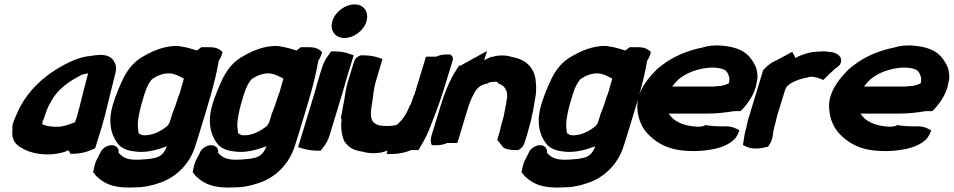

<svg xmlns="http://www.w3.org/2000/svg" viewBox="-20 -689 4341 874"><path d="M36 -89C33 -55 51 -29 78 -16C107 2 148 14 198 14C221 14 250 10 275 2L278 1L281 -1L289 -5L295 0C296 0 295 0 296 1L300 11H314C343 11 372 4 397 -7L413 -14L443 -110C463 -177 476 -242 493 -306L500 -335C509 -369 515 -388 495 -416C473 -445 428 -439 420 -438C412 -438 402 -436 398 -435C346 -431 307 -412 270 -393C183 -346 102 -276 57 -172C49 -153 38 -132 36 -111V-110H37C37 -102 36 -95 36 -89ZM172 -124C172 -128 173 -131 174 -136C175 -138 179 -146 183 -159C190 -182 201 -209 211 -224L212 -225V-227C243 -284 294 -319 353 -349C360 -351 369 -353 381 -355C373 -322 364 -292 356 -258C351 -241 345 -211 341 -198L340 -197V-196C336 -181 334 -169 329 -154L322 -135V-133C296 -122 264 -111 239 -112H238C223 -112 210 -113 199 -115C188 -118 176 -121 172 -124Z M404 95 409 101C413 107 417 111 421 115C464 156 513 168 594 164C603 164 613 163 618 163H619H621C649 160 676 154 702 145C787 118 843 53 867 -18C869 -25 872 -33 875 -43L889 -88C922 -197 959 -310 976 -413C981 -420 986 -429 989 -438L993 -452L984 -460C973 -469 957 -474 938 -474H896L886 -466C885 -465 884 -466 877 -459C855 -466 830 -474 800 -478C797 -479 791 -480 784 -480C730 -480 678 -459 637 -435C591 -411 563 -375 541 -332C524 -296 508 -258 495 -217C471 -140 483 -82 512 -41C527 -18 553 -4 590 0C644 9 695 -7 740 -23C728 8 712 23 688 29C673 33 659 35 641 36C574 42 546 36 520 7V1V-2V-5C514 -30 485 -33 464 -22C454 -17 442 -8 437 6L418 43L417 45C411 60 408 74 406 85ZM609 -97V-99V-100C602 -133 617 -195 637 -259C648 -295 662 -319 674 -330C695 -344 720 -355 748 -355C774 -355 796 -342 817 -331L804 -285C801 -274 798 -263 794 -254L793 -253V-252C784 -222 774 -195 762 -165V-163L751 -129L743 -117C717 -94 671 -68 628 -74C624 -75 618 -78 613 -81H612C612 -83 609 -90 609 -97Z M857 95 862 101C866 107 870 111 874 115C917 156 966 168 1047 164C1056 164 1066 163 1071 163H1072H1074C1102 160 1129 154 1155 145C1240 118 1296 53 1320 -18C1322 -25 1325 -33 1328 -43L1342 -88C1375 -197 1412 -310 1429 -413C1434 -420 1439 -429 1442 -438L1446 -452L1437 -460C1426 -469 1410 -474 1391 -474H1349L1339 -466C1338 -465 1337 -466 1330 -459C1308 -466 1283 -474 1253 -478C1250 -479 1244 -480 1237 -480C1183 -480 1131 -459 1090 -435C1044 -411 1016 -375 994 -332C977 -296 961 -258 948 -217C924 -140 936 -82 965 -41C980 -18 1006 -4 1043 0C1097 9 1148 -7 1193 -23C1181 8 1165 23 1141 29C1126 33 1112 35 1094 36C1027 42 999 36 973 7V1V-2V-5C967 -30 938 -33 917 -22C907 -17 895 -8 890 6L871 43L870 45C864 60 861 74 859 85ZM1062 -97V-99V-100C1055 -133 1070 -195 1090 -259C1101 -295 1115 -319 1127 -330C1148 -344 1173 -355 1201 -355C1227 -355 1249 -342 1270 -331L1257 -285C1254 -274 1251 -263 1247 -254L1246 -253V-252C1237 -222 1227 -195 1215 -165V-163L1204 -129L1196 -117C1170 -94 1124 -68 1081 -74C1077 -75 1071 -78 1066 -81H1065C1065 -83 1062 -90 1062 -97Z M1337 -19 1354 -14C1371 -9 1396 -3 1423 -3H1440L1452 -19C1465 -35 1475 -54 1481 -75L1541 -273C1549 -299 1554 -320 1561 -343L1590 -437L1573 -443C1555 -450 1532 -455 1505 -455H1487L1476 -439C1464 -424 1453 -404 1446 -382L1434 -343C1426 -318 1421 -297 1414 -273ZM1493 -593C1480 -549 1507 -516 1548 -516C1589 -516 1635 -548 1648 -591C1661 -635 1636 -669 1594 -669C1552 -669 1506 -636 1493 -593Z M1532 -151 1535 -145C1530 -105 1536 -72 1548 -44L1549 -45V-44C1564 -21 1588 -4 1629 1C1652 8 1679 11 1709 6H1711H1713C1725 3 1734 0 1744 -4C1743 -2 1741 7 1740 12H1747H1764C1795 12 1824 6 1852 -6H1879H1885C1901 -33 1919 -63 1933 -97C1955 -154 1978 -211 1998 -275L2041 -415C2044 -425 2040 -435 2029 -441H2021H2012C1996 -441 1981 -438 1965 -431H1919L1870 -270C1868 -263 1867 -259 1864 -254L1863 -252L1861 -246C1856 -234 1852 -218 1848 -211L1846 -209L1845 -207C1831 -171 1812 -143 1792 -126L1790 -125L1789 -122C1780 -119 1779 -118 1771 -118H1770L1769 -117C1738 -113 1710 -117 1699 -120L1698 -122H1697C1665 -133 1664 -166 1674 -221C1680 -257 1681 -287 1691 -319L1721 -420L1705 -426C1687 -432 1665 -437 1638 -437H1629H1621C1606 -431 1596 -422 1593 -412L1565 -322C1554 -287 1551 -256 1546 -228C1542 -206 1536 -177 1532 -154Z M1944 -71C1939 -54 1940 -39 1946 -28H1953H1968C1985 -28 1999 -31 2016 -38H2062L2110 -197C2119 -226 2134 -262 2149 -281V-282L2150 -283C2157 -290 2165 -297 2171 -300C2177 -303 2191 -308 2194 -308H2198L2203 -312C2212 -315 2222 -317 2238 -317C2239 -317 2241 -316 2246 -315L2247 -310L2249 -309C2262 -305 2273 -297 2281 -285V-281L2282 -280C2285 -278 2287 -272 2288 -264V-261L2289 -249C2285 -221 2279 -191 2273 -160L2267 -139C2262 -123 2259 -107 2255 -91C2250 -75 2245 -58 2241 -44L2244 -52L2271 -18L2273 -16C2283 -11 2300 -6 2321 -6H2332H2339C2351 -12 2362 -22 2366 -34L2380 -78C2384 -91 2386 -102 2389 -111L2390 -115L2391 -117C2392 -123 2394 -130 2396 -138L2398 -143V-145C2400 -158 2403 -171 2407 -186V-187V-188C2410 -206 2415 -231 2418 -252C2423 -280 2420 -309 2417 -334C2408 -378 2380 -415 2318 -428C2288 -437 2258 -441 2220 -430L2217 -429L2215 -430C2203 -425 2195 -420 2184 -415L2197 -457L2074 -389L2072 -393C2034 -341 2007 -277 1986 -208Z M2354 95 2359 101C2363 107 2367 111 2371 115C2414 156 2463 168 2544 164C2553 164 2563 163 2568 163H2569H2571C2599 160 2626 154 2652 145C2737 118 2793 53 2817 -18C2819 -25 2822 -33 2825 -43L2839 -88C2872 -197 2909 -310 2926 -413C2931 -420 2936 -429 2939 -438L2943 -452L2934 -460C2923 -469 2907 -474 2888 -474H2846L2836 -466C2835 -465 2834 -466 2827 -459C2805 -466 2780 -474 2750 -478C2747 -479 2741 -480 2734 -480C2680 -480 2628 -459 2587 -435C2541 -411 2513 -375 2491 -332C2474 -296 2458 -258 2445 -217C2421 -140 2433 -82 2462 -41C2477 -18 2503 -4 2540 0C2594 9 2645 -7 2690 -23C2678 8 2662 23 2638 29C2623 33 2609 35 2591 36C2524 42 2496 36 2470 7V1V-2V-5C2464 -30 2435 -33 2414 -22C2404 -17 2392 -8 2387 6L2368 43L2367 45C2361 60 2358 74 2356 85ZM2559 -97V-99V-100C2552 -133 2567 -195 2587 -259C2598 -295 2612 -319 2624 -330C2645 -344 2670 -355 2698 -355C2724 -355 2746 -342 2767 -331L2754 -285C2751 -274 2748 -263 2744 -254L2743 -253V-252C2734 -222 2724 -195 2712 -165V-163L2701 -129L2693 -117C2667 -94 2621 -68 2578 -74C2574 -75 2568 -78 2563 -81H2562C2562 -83 2559 -90 2559 -97Z M2881 -208C2881 -160 2896 -118 2923 -86C2957 -47 3007 -14 3077 -5C3126 1 3176 0 3225 -10H3227H3228C3262 -18 3320 -34 3340 -81L3346 -96L3332 -103C3322 -108 3306 -114 3285 -114H3256C3237 -114 3217 -116 3201 -118L3193 -120L3182 -115C3181 -115 3172 -113 3159 -112C3088 -115 3046 -137 3024 -172H3203C3246 -172 3283 -177 3321 -183H3351L3363 -195C3384 -219 3411 -256 3421 -296L3426 -321C3429 -333 3429 -344 3427 -355C3425 -383 3412 -403 3399 -421C3376 -454 3337 -472 3286 -479C3254 -484 3214 -484 3179 -473C3113 -460 3045 -433 2992 -391C2983 -385 2971 -375 2961 -364C2931 -333 2903 -297 2888 -253V-252C2883 -236 2881 -222 2881 -208ZM3040 -295C3047 -305 3056 -315 3067 -326C3073 -332 3079 -336 3093 -345C3135 -372 3219 -393 3271 -374H3272C3284 -370 3292 -360 3297 -345C3301 -336 3301 -326 3299 -315C3299 -315 3299 -313 3298 -310C3287 -305 3277 -300 3261 -298L3237 -296H3236C3231 -295 3226 -295 3219 -295Z M3362 -29 3372 -24C3396 -10 3433 -11 3462 -18L3477 -22L3485 -35C3499 -59 3498 -77 3500 -90L3505 -112V-113L3510 -130V-131C3513 -143 3516 -156 3519 -167L3553 -277C3559 -296 3568 -303 3586 -313C3607 -324 3630 -332 3655 -336L3657 -337L3671 -340C3685 -339 3699 -336 3710 -332L3728 -325L3745 -342C3750 -347 3754 -352 3761 -357L3763 -359L3780 -375C3788 -380 3795 -386 3800 -391L3804 -395L3806 -400C3818 -428 3794 -447 3765 -452H3763H3758C3747 -454 3729 -457 3707 -454C3671 -454 3632 -442 3600 -425C3600 -427 3598 -432 3596 -436L3586 -453L3518 -416C3497 -408 3475 -393 3459 -375L3454 -370L3390 -159C3388 -151 3385 -146 3383 -135C3380 -125 3379 -115 3378 -111C3370 -85 3367 -63 3364 -42Z M3754 -208C3754 -160 3769 -118 3796 -86C3830 -47 3880 -14 3950 -5C3999 1 4049 0 4098 -10H4100H4101C4135 -18 4193 -34 4213 -81L4219 -96L4205 -103C4195 -108 4179 -114 4158 -114H4129C4110 -114 4090 -116 4074 -118L4066 -120L4055 -115C4054 -115 4045 -113 4032 -112C3961 -115 3919 -137 3897 -172H4076C4119 -172 4156 -177 4194 -183H4224L4236 -195C4257 -219 4284 -256 4294 -296L4299 -321C4302 -333 4302 -344 4300 -355C4298 -383 4285 -403 4272 -421C4249 -454 4210 -472 4159 -479C4127 -484 4087 -484 4052 -473C3986 -460 3918 -433 3865 -391C3856 -385 3844 -375 3834 -364C3804 -333 3776 -297 3761 -253V-252C3756 -236 3754 -222 3754 -208ZM3913 -295C3920 -305 3929 -315 3940 -326C3946 -332 3952 -336 3966 -345C4008 -372 4092 -393 4144 -374H4145C4157 -370 4165 -360 4170 -345C4174 -336 4174 -326 4172 -315C4172 -315 4172 -313 4171 -310C4160 -305 4150 -300 4134 -298L4110 -296H4109C4104 -295 4099 -295 4092 -295Z"/></svg>

Font: SolarCharger
Style: 1052
Weight: 1000
Designer: Mew Too
Foundry: Cannot Into Space Fonts/KineticPlasma Fonts
Version: Version 1.100